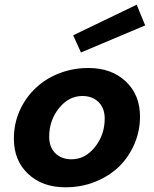

<svg xmlns="http://www.w3.org/2000/svg" viewBox="-20 -781 654 816"><path d="M39 -191Q39 -256 64 -311.5Q89 -367 132 -407Q174 -447 232 -469.5Q290 -492 356 -492Q454 -492 514.5 -435Q575 -378 575 -286Q575 -224 551.5 -169.5Q528 -115 488 -75Q445 -33 386 -9Q327 15 258 15Q160 15 99.5 -42Q39 -99 39 -191ZM189 -200Q189 -156 215 -130Q241 -104 284 -104Q342 -104 383.5 -156Q425 -208 425 -277Q425 -321 399 -347Q373 -373 330 -373Q272 -373 230.5 -321Q189 -269 189 -200ZM324 -558 291 -631 561 -761 597 -673Z"/></svg>

Font: Intel One Mono
Style: Bold Italic
Weight: 700
Italic angle: -16°
Monospace: yes
Designer: Fred Shallcrass
Foundry: Frere-Jones Type LLC
Version: Version 1.400;hotconv 1.1.0;makeotfexe 2.6.0;FJTRelease1.4